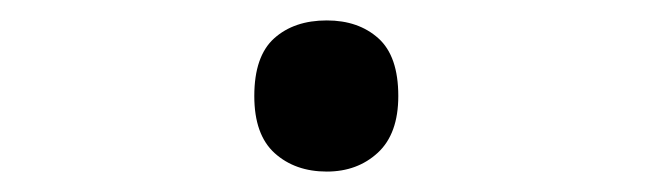

<svg xmlns="http://www.w3.org/2000/svg" viewBox="-20 -571 640 188"><path d="M300 -403Q269 -403 249 -421Q229 -439 229 -477Q229 -516 248.5 -533.5Q268 -551 300 -551Q331 -551 350.5 -533.5Q370 -516 370 -477Q370 -440 350 -421.5Q330 -403 300 -403Z"/></svg>

Font: Noto Sans Mono Medium
Style: Regular
Weight: 500
Designer: Monotype Design Team
Foundry: Monotype Imaging Inc.
Version: Version 2.014